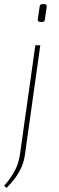

<svg xmlns="http://www.w3.org/2000/svg" viewBox="-47 -699 286 929"><path d="M148 -480 74 47Q70 79 57.5 108Q45 137 26.5 162Q8 187 -15 210L-27 200Q3 166 23 130Q43 94 50 45L124 -480ZM168 -679Q174 -679 177 -675.5Q180 -672 179 -666L170 -604Q169 -593 158 -593H148Q134 -593 136 -606L145 -668Q146 -679 158 -679Z"/></svg>

Font: Exo 2 Thin
Style: Italic
Weight: 250
Italic angle: -8°
Designer: Natanael Gama
Foundry: Natanael Gama
Version: Version 2.010